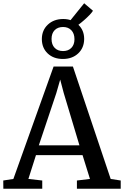

<svg xmlns="http://www.w3.org/2000/svg" viewBox="-28 -1157 760 1177"><path d="M54 -60 300.5 -749H419L650.5 -60L712 -50.5V0H443.5V-50.5L523.5 -60L478 -206H192.5L146 -60L231 -50.5V0H-7.5L-8 -50.5ZM459 -266 362.5 -587.5 341 -669 317 -585.5 210 -266ZM357.5 -795.5Q300 -795.5 264.2 -829.5Q228.5 -863.5 228.5 -918Q229 -972.5 265.8 -1006.5Q302.5 -1040.5 360 -1040.5Q385 -1040.5 404.5 -1033.5L488 -1137L542 -1091Q535.5 -1080.5 521 -1065.2Q506.5 -1050 488.2 -1034Q470 -1018 452.5 -1005Q488 -971.5 488 -918Q487.5 -863.5 451.2 -829.5Q415 -795.5 357.5 -795.5ZM358.5 -844Q390.5 -844 409.5 -863.5Q428.5 -883 428.5 -916.5Q428.5 -951.5 409.5 -971.5Q390.5 -991.5 358.5 -991.5Q326 -991.5 307 -972Q288 -952.5 288 -918Q288 -883.5 307 -863.8Q326 -844 358.5 -844Z"/></svg>

Font: Merriweather 20pt Medium
Style: Regular
Weight: 500
Version: Version 2.100